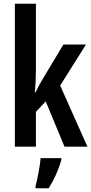

<svg xmlns="http://www.w3.org/2000/svg" viewBox="-20 -780 485 1021"><path d="M171 -412V-760H59V0H171V-185L223 -241L323 0H445L300 -325L437 -543H317L206 -358C194 -338 181 -314 169 -289H165C169 -328 171 -369 171 -412ZM306 71V61H196C193 101 179 174 169 209V221H239C266 179 292 122 306 71Z"/></svg>

Font: Noto Sans Devanagari ExtraCondensed SemiBold
Style: Regular
Weight: 600
Width: 2
Designer: Jelle Bosma - Monotype Design Team
Foundry: Monotype Imaging Inc.
Version: Version 2.004